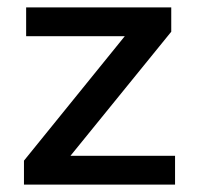

<svg xmlns="http://www.w3.org/2000/svg" viewBox="-20 -500 539 520"><path d="M44.9 0V-64.9L317.9 -401.9H50.8V-480H443.8V-414.1L170.9 -78.1H454.1V0Z"/></svg>

Font: Prompt
Style: Regular
Weight: 400
Designer: Katatrad Team
Foundry: CadsonDemak
Version: Version 1.000;PS 001.000;hotconv 1.0.88;makeotf.lib2.5.64775